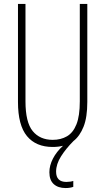

<svg xmlns="http://www.w3.org/2000/svg" viewBox="-20 -734 533 972"><path d="M264 135Q264 187 316 187Q326 187 336 185.5Q346 184 351 182V212Q334 218 312 218Q274 218 252 198Q230 178 230 138Q230 104 248 69Q266 34 299 4Q275 10 247 10Q162 10 116.5 -45Q71 -100 71 -218V-714H109V-221Q109 -115 145.5 -70.5Q182 -26 247 -26Q288 -26 319 -44Q350 -62 367 -104.5Q384 -147 384 -221V-714H422V-218Q422 -140 403 -92.5Q384 -45 352 -20Q314 18 289 57.5Q264 97 264 135Z"/></svg>

Font: Noto Sans Myanmar UI ExtraCondensed ExtraLight
Style: Regular
Weight: 200
Width: 2
Designer: Monotype Design Team
Foundry: Monotype Imaging Inc.
Version: Version 2.103; ttfautohint (v1.8.4.7-5d5b)